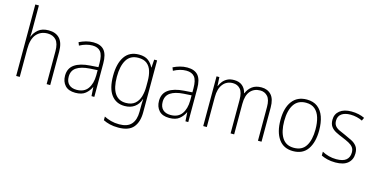

<svg xmlns="http://www.w3.org/2000/svg" viewBox="-91 -1246 3878 1972"><g transform="rotate(15 1848.0 -259.5)"><path d="M120 -504Q120 -481 119.5 -464.5Q119 -448 117 -428H120Q136 -472 176 -505.5Q216 -539 285 -539Q362 -539 403 -493.5Q444 -448 444 -354V0H406V-349Q406 -432 373 -468.5Q340 -505 282 -505Q209 -505 164.5 -454Q120 -403 120 -296V0H82V-760H120Z M760 -539Q838 -539 875.5 -495.5Q913 -452 913 -355V0H883L877 -94H875Q856 -52 818.5 -21Q781 10 712 10Q639 10 602.5 -30Q566 -70 566 -133Q566 -212 624 -252.5Q682 -293 789 -300L875 -306V-349Q875 -434 846.5 -469.5Q818 -505 758 -505Q726 -505 693 -496Q660 -487 624 -468L611 -501Q645 -518 682.5 -528.5Q720 -539 760 -539ZM792 -269Q702 -263 653.5 -230.5Q605 -198 605 -133Q605 -80 634.5 -51.5Q664 -23 717 -23Q797 -23 835.5 -76.5Q874 -130 875 -219V-274Z M1246 -539Q1308 -539 1344 -512Q1380 -485 1399 -444H1402L1408 -529H1439V24Q1439 126 1390.5 183.5Q1342 241 1231 241Q1180 241 1141 231.5Q1102 222 1070 206V167Q1103 184 1143 195Q1183 206 1231 206Q1320 206 1360.5 159.5Q1401 113 1401 27V-12Q1401 -36 1401.5 -58Q1402 -80 1404 -106H1401Q1383 -51 1341 -20.5Q1299 10 1236 10Q1145 10 1094 -58Q1043 -126 1043 -260Q1043 -390 1093.5 -464.5Q1144 -539 1246 -539ZM1248 -505Q1162 -505 1122.5 -439.5Q1083 -374 1083 -260Q1083 -143 1123 -83.5Q1163 -24 1240 -24Q1302 -24 1337.5 -55Q1373 -86 1387 -135Q1401 -184 1401 -239V-299Q1401 -359 1386.5 -405.5Q1372 -452 1338.5 -478.5Q1305 -505 1248 -505Z M1759 -539Q1837 -539 1874.5 -495.5Q1912 -452 1912 -355V0H1882L1876 -94H1874Q1855 -52 1817.5 -21Q1780 10 1711 10Q1638 10 1601.5 -30Q1565 -70 1565 -133Q1565 -212 1623 -252.5Q1681 -293 1788 -300L1874 -306V-349Q1874 -434 1845.5 -469.5Q1817 -505 1757 -505Q1725 -505 1692 -496Q1659 -487 1623 -468L1610 -501Q1644 -518 1681.5 -528.5Q1719 -539 1759 -539ZM1791 -269Q1701 -263 1652.5 -230.5Q1604 -198 1604 -133Q1604 -80 1633.5 -51.5Q1663 -23 1716 -23Q1796 -23 1834.5 -76.5Q1873 -130 1874 -219V-274Z M2548 -539Q2613 -539 2652 -496.5Q2691 -454 2691 -363V0H2653V-360Q2653 -437 2622 -471Q2591 -505 2544 -505Q2478 -505 2439 -460Q2400 -415 2400 -324V0H2362V-356Q2362 -437 2331.5 -471Q2301 -505 2253 -505Q2186 -505 2147.5 -456Q2109 -407 2109 -319V0H2071V-529H2101L2106 -437H2109Q2119 -462 2137.5 -485.5Q2156 -509 2185 -524Q2214 -539 2257 -539Q2311 -539 2344.5 -511Q2378 -483 2389 -435H2392Q2411 -482 2449 -510.5Q2487 -539 2548 -539Z M3233 -265Q3233 -139 3182 -64.5Q3131 10 3027 10Q2926 10 2873.5 -64.5Q2821 -139 2821 -266Q2821 -395 2875 -467Q2929 -539 3030 -539Q3100 -539 3145 -504.5Q3190 -470 3211.5 -408.5Q3233 -347 3233 -265ZM2861 -266Q2861 -154 2901.5 -89.5Q2942 -25 3027 -25Q3114 -25 3154 -89Q3194 -153 3194 -265Q3194 -336 3177.5 -390Q3161 -444 3125 -474.5Q3089 -505 3030 -505Q2945 -505 2903 -442Q2861 -379 2861 -266Z M3654 -133Q3654 -67 3609.5 -28.5Q3565 10 3477 10Q3429 10 3390 0Q3351 -10 3326 -23V-64Q3358 -46 3397 -35.5Q3436 -25 3477 -25Q3550 -25 3583 -53.5Q3616 -82 3616 -133Q3616 -167 3599.5 -188Q3583 -209 3553.5 -224.5Q3524 -240 3485 -256Q3442 -273 3408.5 -290.5Q3375 -308 3355.5 -335Q3336 -362 3336 -407Q3336 -467 3380.5 -503Q3425 -539 3504 -539Q3545 -539 3581 -531Q3617 -523 3645 -509L3630 -476Q3605 -489 3571 -497Q3537 -505 3503 -505Q3443 -505 3408.5 -480Q3374 -455 3374 -407Q3374 -374 3389.5 -353.5Q3405 -333 3434 -319Q3463 -305 3502 -289Q3543 -271 3577.5 -253.5Q3612 -236 3633 -208Q3654 -180 3654 -133Z"/></g></svg>

Font: Noto Sans Telugu SemiCondensed ExtraLight
Style: Regular
Weight: 200
Width: 4
Designer: Jelle Bosma - Monotype Design Team
Foundry: Monotype Imaging Inc.
Version: Version 2.005; ttfautohint (v1.8.4.7-5d5b)